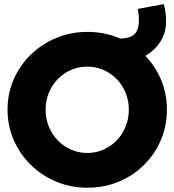

<svg xmlns="http://www.w3.org/2000/svg" viewBox="-20 -878 823 906"><path d="M392.6 7.8Q314.5 7.8 246.1 -20.5Q177.7 -48.8 126 -99.4Q74.2 -149.9 44.9 -216.8Q15.6 -283.7 15.6 -360.4Q15.6 -437.5 44.9 -504.2Q74.2 -570.8 126 -620.8Q177.7 -670.9 246.1 -699.2Q314.5 -727.5 392.6 -727.5Q471.7 -727.5 539.8 -699.2Q607.9 -670.9 659.2 -620.8Q710.4 -570.8 739 -504.2Q767.6 -437.5 767.6 -360.4Q767.6 -283.7 739 -216.8Q710.4 -149.9 659.2 -99.4Q607.9 -48.8 539.8 -20.5Q471.7 7.8 392.6 7.8ZM391.6 -156.2Q432.6 -156.2 468.3 -172.1Q503.9 -188 530.8 -215.8Q557.6 -243.7 572.8 -280.8Q587.9 -317.9 587.9 -360.4Q587.9 -403.3 572.8 -440.2Q557.6 -477.1 530.8 -504.6Q503.9 -532.2 468.3 -547.9Q432.6 -563.5 391.6 -563.5Q350.6 -563.5 314.9 -547.9Q279.3 -532.2 252.4 -504.6Q225.6 -477.1 210.4 -440.2Q195.3 -403.3 195.3 -360.4Q195.3 -317.9 210.4 -280.8Q225.6 -243.7 252.4 -215.8Q279.3 -188 314.9 -172.1Q350.6 -156.2 391.6 -156.2ZM543.9 -585.9 542 -696.3Q594.7 -696.3 615.2 -717.3Q635.7 -738.3 635.7 -784.2Q635.7 -795.9 634.3 -808.6Q632.8 -821.3 629.9 -835.9L752 -858.4Q759.3 -838.9 761.5 -815.2Q763.7 -791.5 763.7 -778.3Q763.7 -718.3 731.4 -673.6Q699.2 -628.9 648.7 -605.5Q598.1 -582 543.9 -585.9Z"/></svg>

Font: Reddit Sans Black
Style: Regular
Weight: 900
Version: Version 1.014